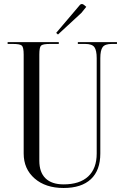

<svg xmlns="http://www.w3.org/2000/svg" viewBox="-20 -929 620 957"><path d="M269 -757 260 -765 378 -904Q382 -909 388 -909Q393 -909 398 -905L410 -895L386 -865ZM18 -719H273V-710H229Q193 -710 184.5 -701.5Q176 -693 176 -657V-128Q176 -70 207 -40Q238 -10 297 -10Q377 -10 419.5 -49.5Q462 -89 462 -164V-639Q462 -678 450.5 -694Q439 -710 405 -710H368V-719H563V-710H537Q503 -710 491.5 -694Q480 -678 480 -639V-164Q480 -80 433 -36Q386 8 297 8Q207 8 152.5 -39.5Q98 -87 98 -164V-657Q98 -693 89 -701.5Q80 -710 44 -710H18Z"/></svg>

Font: FoglihtenNo06
Style: Regular
Weight: 500
Designer: gluk (gluksza@wp.pl)
Foundry: gluk (gluksza@wp.pl)
Version: Version 0.76